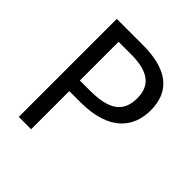

<svg xmlns="http://www.w3.org/2000/svg" viewBox="-192 -852 989 989"><g transform="rotate(45 302.5 -357.0)"><path d="M286 -714H97V0H187V-278H269C483 -278 554 -386 554 -504C554 -637 473 -714 286 -714ZM278 -637C404 -637 461 -592 461 -500C461 -395 395 -355 259 -355H187V-637Z"/></g></svg>

Font: Noto Sans Bengali
Style: Regular
Weight: 400
Designer: Jelle Bosma - Monotype Design Team
Foundry: Monotype Imaging Inc.
Version: Version 2.003